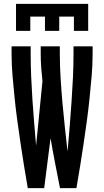

<svg xmlns="http://www.w3.org/2000/svg" viewBox="-20 -975 540 995"><path d="M63 -815V-955H437V-815H363V-889H287V-815H213V-889H137V-815ZM124 0Q114 -58 104.5 -116Q95 -174 86.5 -232Q78 -290 70 -348Q62 -406 56 -464.5Q50 -523 45 -581.5Q40 -640 40 -698V-735H139V-698Q139 -638 141.5 -578.5Q144 -519 148 -459Q152 -399 157 -339.5Q162 -280 167 -220L200 -554Q196 -590 193.5 -626Q191 -662 191 -698V-735H290V-698Q290 -635 294 -571Q298 -507 303.5 -443.5Q309 -380 316 -317Q323 -254 330 -190Q336 -254 341 -317.5Q346 -381 350.5 -444.5Q355 -508 358 -571.5Q361 -635 361 -698V-735H460V-698Q460 -640 455 -581.5Q450 -523 444 -464.5Q438 -406 430 -348Q422 -290 413.5 -232Q405 -174 395.5 -116Q386 -58 376 0H291Q278 -65 265.5 -129.5Q253 -194 242 -259L209 0Z"/></svg>

Font: Iosevka SS04 Semibold
Style: Regular
Weight: 600
Monospace: yes
Designer: Belleve Invis
Foundry: Belleve Invis
Version: Version 19.0.0; ttfautohint (v1.8.4)